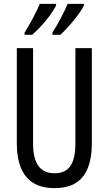

<svg xmlns="http://www.w3.org/2000/svg" viewBox="-20 -963 562 993"><path d="M414 -934V-943H330C318 -913 280 -838 251 -794V-783H292C330 -817 392 -890 414 -934ZM270 -934V-943H186C172 -910 137 -841 107 -794V-783H146C194 -824 247 -888 270 -934ZM455 -224V-714H370V-223C370 -111 334 -67 262 -67C191 -67 151 -112 151 -222V-714H67V-223C67 -64 135 10 262 10C389 10 455 -62 455 -224Z"/></svg>

Font: Noto Sans Arabic UI XCn
Style: Regular
Weight: 400
Width: 2
Designer: Monotype Design Team, Nadine Chahine and Nizar Qandah
Foundry: Monotype Imaging Inc.
Version: Version 2.010